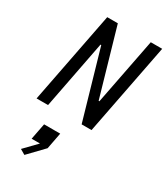

<svg xmlns="http://www.w3.org/2000/svg" viewBox="-263 -838 1147 1326"><g transform="rotate(30 310.5 -175.0)"><path d="M41 0H132.5L237.5 -542.5H243.5L400 -0.5H479L621 -730.5H530L426.5 -200H420.5L267.5 -730H183ZM122 356 163 380 279 259.5 304 129H175.5L150.5 258H217Z"/></g></svg>

Font: Monaspace Krypton
Style: Italic
Weight: 400
Italic angle: -11°
Designer: Riley Cran & the Lettermatic Team
Foundry: Lettermatic
Version: Version 1.101 (Monaspace Krypton)